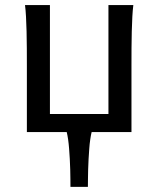

<svg xmlns="http://www.w3.org/2000/svg" viewBox="-20 -518 621 753"><path d="M339.4 0Q336.4 11.7 334 28.6Q331.5 45.4 330.1 64.9Q328.6 84.5 327.4 105.5Q326.2 126.5 325.7 146.5Q325.2 166.5 325 184.3Q324.7 202.1 324.7 214.8H256.3Q256.3 202.1 256.1 184.3Q255.9 166.5 255.4 146.5Q254.9 126.5 253.7 105.5Q252.4 84.5 251 64.9Q249.5 45.4 247.1 28.6Q244.6 11.7 241.7 0H85.4V-258.8Q85.4 -294.4 85.2 -329.1Q85 -363.8 84.2 -394.8Q83.5 -425.8 82 -452.4Q80.6 -479 78.1 -498H175.8V-70.8H405.3V-498H502.9Q500.5 -479 499 -452.4Q497.6 -425.8 496.8 -394.8Q496.1 -363.8 495.8 -329.1Q495.6 -294.4 495.6 -258.8V0Z"/></svg>

Font: Andika Compact
Style: Regular
Weight: 400
Designer: Victor Gaultney, Annie Olsen, Julie Remington, Don Collingsworth, Eric Hays, Becca Hirsbrunner
Foundry: SIL International
Version: Version 5.000 ; LnSpcTght